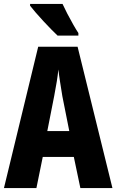

<svg xmlns="http://www.w3.org/2000/svg" viewBox="-20 -950 588 970"><path d="M386 0 353 -157H196L164 0H0L173 -714H372L548 0ZM295 -464Q289 -501 283.5 -536Q278 -571 275 -599Q269 -542 254 -466L219 -288H330ZM296 -930Q305 -910 320 -881Q335 -852 350.5 -825Q366 -798 376 -783V-770H271Q259 -781 239.5 -801Q220 -821 199 -843.5Q178 -866 160 -887Q142 -908 132 -921V-930Z"/></svg>

Font: Noto Sans Thai ExtCond ExtBd
Style: Regular
Weight: 800
Width: 2
Designer: Monotype Design Team
Foundry: Monotype Imaging Inc.
Version: Version 2.002; ttfautohint (v1.8.4.7-5d5b)